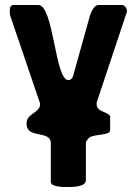

<svg xmlns="http://www.w3.org/2000/svg" viewBox="-20 -540 550 767"><path d="M86 -47C86 18 183 -23 183 33V187C183 210 250 207 256 207C270 207 323 207 323 180V27C323 26 330 17 333 13C350 -7 420 4 420 -20V-73C420 -93 366 -90 366 -124C366 -126 366 -133 367 -133L487 -493V-497C487 -507 478 -520 467 -520H373C356 -520 343 -490 340 -480L273 -240C271 -230 264 -220 253 -220C199 -220 195 -520 133 -520H33C19 -520 19 -501 19 -493C19 -490 20 -481 20 -480L140 -127V-123C140 -89 86 -87 86 -47Z"/></svg>

Font: Asimov Print
Style: C
Weight: 500
Designer: Google
Version: Version 2.000980: 2014